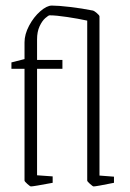

<svg xmlns="http://www.w3.org/2000/svg" viewBox="-20 -659 465 689"><path d="M68 -11V-412H21V-435L68 -447V-507Q68 -536 84.5 -567Q101 -598 124.5 -618.5Q148 -639 166 -639Q189 -639 231.5 -634Q274 -629 314 -621Q318 -620 327.5 -612Q337 -604 337 -600V-29L389 -25V-3Q325 10 316 10Q313 10 303 1Q293 -8 293 -11V-585Q261 -592 221 -598Q181 -604 158 -604Q154 -604 142.5 -594Q131 -584 122 -564.5Q113 -545 113 -518V-444H204V-412H113V-30L169 -26V-3Q100 10 91 10Q88 10 78 1Q68 -8 68 -11Z"/></svg>

Font: Grenze ExtraLight
Style: Regular
Weight: 275
Designer: Renata Polastri
Foundry: Omnibus-Type
Version: Version 1.002; ttfautohint (v1.8)